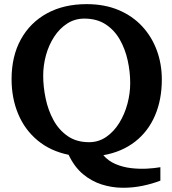

<svg xmlns="http://www.w3.org/2000/svg" viewBox="-20 -744 833 929"><path d="M399 -724Q486 -724 553.5 -695.5Q621 -667 667.5 -617Q714 -567 738.5 -501Q763 -435 763 -359Q763 -262 730 -185Q697 -108 633.5 -58.5Q570 -9 480 7Q504 35 539.5 50Q575 65 614.5 69.5Q654 74 691 72Q728 70 756 65V130Q718 145 670 155Q622 165 571.5 164.5Q521 164 472 148.5Q423 133 381.5 98.5Q340 64 312 5Q224 -13 162 -64.5Q100 -116 68 -192.5Q36 -269 36 -361Q36 -472 81 -553.5Q126 -635 207.5 -679.5Q289 -724 399 -724ZM411 -56Q457 -56 494 -81.5Q531 -107 557 -149Q583 -191 596.5 -241.5Q610 -292 610 -342Q610 -396 598 -451Q586 -506 560 -552Q534 -598 491.5 -626Q449 -654 388 -654Q342 -654 305 -630Q268 -606 242 -566Q216 -526 202.5 -477Q189 -428 189 -378Q189 -324 201 -267Q213 -210 239 -162.5Q265 -115 307.5 -85.5Q350 -56 411 -56Z"/></svg>

Font: Brawler
Style: Bold
Weight: 700
Designer: Oleg Frolov, Haley Fiege
Foundry: Oleg Frolov, Haley Fiege
Version: Version 1.101; ttfautohint (v1.8.3)